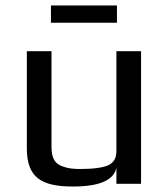

<svg xmlns="http://www.w3.org/2000/svg" viewBox="-20 -671 613 701"><path d="M246 10C343 10 396 -13 405 -59V0H495V-484H405V-119C405 -94 395 -77 376 -68C357 -59 322 -54 272 -54C249 -54 231 -56 216 -61C181 -70 168 -93 168 -134V-484H78V-129C78 -23 131 10 246 10ZM407 -588V-651H166V-588Z"/></svg>

Font: Gamestation Text
Style: Bold
Weight: 400
Designer: Jonas Hecksher
Foundry: Jonas Hecksher, Playtypeª, e-types AS
Version: Version 1.003